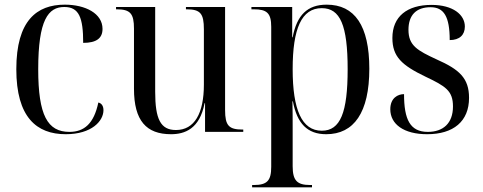

<svg xmlns="http://www.w3.org/2000/svg" viewBox="-20 -566 2073 824"><path d="M262 10C374 10 424 -47 424 -93C424 -111 416 -123 402 -126C383 -35 341 0 278 0C184 0 144 -71 144 -269C144 -481 187 -536 256 -536C319 -536 337 -491 337 -382C394 -382 420 -402 420 -442C420 -508 347 -546 258 -546C138 -546 50 -478 50 -269C50 -63 137 10 262 10Z M714 10C772 10 837 -12 858 -123H860V0H1024V-10H1021C962 -10 946 -27 946 -94V-536H778V-526H781C840 -526 855 -508 855 -440V-203C855 -80 815 -8 735 -8C669 -8 646 -55 646 -172V-536H478V-526H481C539 -526 555 -508 555 -443V-185C555 -48 608 10 714 10Z M1062 238H1319V228H1311C1255 228 1236 209 1236 147V-16C1236 -55 1236 -92 1235 -131H1237C1255 -36 1299 10 1380 10C1499 10 1565 -83 1565 -271C1565 -456 1502 -546 1382 -546C1299 -546 1254 -501 1236 -406H1234V-536H1059V-526H1070C1125 -526 1144 -510 1144 -451V150C1144 210 1126 228 1069 228H1062ZM1361 -5C1275 -5 1236 -96 1236 -269C1236 -443 1274 -531 1361 -531C1440 -531 1472 -458 1472 -269C1472 -83 1441 -5 1361 -5Z M1813 10C1926 10 1993 -45 1993 -146C1993 -231 1951 -268 1854 -311C1772 -349 1733 -370 1733 -438C1733 -501 1766 -535 1828 -535C1885 -535 1910 -495 1910 -394C1952 -394 1975 -416 1975 -452C1975 -503 1924 -545 1832 -545C1727 -545 1664 -495 1664 -403C1664 -323 1704 -286 1806 -237C1892 -196 1924 -177 1924 -109C1924 -37 1882 0 1816 0C1740 0 1714 -53 1714 -162C1688 -162 1655 -146 1655 -97C1655 -33 1713 10 1813 10Z"/></svg>

Font: Noto Serif Display SemiCondensed
Style: Regular
Weight: 400
Width: 4
Designer: Monotype Design Team
Foundry: Monotype Imaging Inc.
Version: Version 2.009